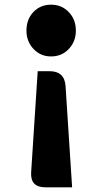

<svg xmlns="http://www.w3.org/2000/svg" viewBox="-20 -603 437 820"><path d="M174 197Q109 197 113 133L141 -299H191Q256 -299 260 -235L288 197ZM198 -362Q153 -362 123 -394Q93 -426 93 -472Q93 -520 122 -551Q152 -583 198 -583Q244 -583 274 -551Q304 -520 304 -472Q304 -426 274 -394Q244 -362 198 -362Z"/></svg>

Font: Swei Half Moon CJK SC
Style: Black
Weight: 900
Version: Version 2.071